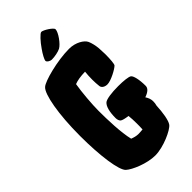

<svg xmlns="http://www.w3.org/2000/svg" viewBox="-277 -943 1027 1027"><g transform="rotate(-45 236.5 -429.5)"><path d="M207 -734C229 -734 260 -740 275 -748C298 -760 336 -812 336 -835C336 -848 287 -879 272 -879C262 -879 231 -845 210 -814C192 -789 178 -762 178 -754C178 -744 196 -734 207 -734ZM463 -280C463 -328 454 -364 443 -372C433 -379 399 -383 357 -383C308 -383 264 -377 252 -366C236 -352 227 -319 227 -272C227 -260 231 -248 238 -243C245 -238 261 -234 284 -231C286 -214 287 -192 287 -171C287 -156 287 -141 286 -127C274 -126 262 -125 253 -125C239 -125 224 -129 208 -135C193 -197 190 -295 190 -364C190 -413 197 -497 206 -550C227 -558 251 -562 287 -563C285 -544 284 -524 284 -505C284 -488 285 -471 287 -454C289 -440 304 -430 324 -430C352 -430 410 -462 422 -475C427 -481 430 -512 430 -553C430 -564 429 -582 428 -599C426 -622 420 -647 413 -662C403 -684 363 -710 313 -710C224 -710 99 -677 78 -656C49 -631 25 -504 25 -338C25 -187 43 -61 70 -37C95 -14 174 20 236 20C299 20 388 -21 405 -44C419 -63 427 -116 429 -164C432 -173 433 -184 433 -194C433 -209 427 -225 418 -238C447 -248 463 -262 463 -280Z"/></g></svg>

Font: Manosque
Style: Regular
Weight: 400
Designer: Ariel Martín Pérez
Foundry: Ariel Martín Pérez
Version: Version 1.005;hotconv 1.0.109;makeotfexe 2.5.65596